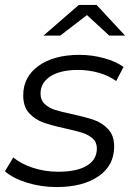

<svg xmlns="http://www.w3.org/2000/svg" viewBox="-29 -752 538 777"><path d="M-9 -59 25 -115Q55 -89 104 -73Q153 -57 207 -57Q282 -57 322.5 -81.5Q363 -106 363 -151Q363 -176 346.5 -191Q330 -206 306 -214Q282 -222 236 -232Q181 -244 147 -256Q113 -268 89 -294Q65 -320 65 -366Q65 -441 127 -485.5Q189 -530 293 -530Q344 -530 392.5 -516.5Q441 -503 471 -481L441 -424Q411 -446 370.5 -457.5Q330 -469 287 -469Q215 -469 175 -443Q135 -417 135 -373Q135 -347 152 -331Q169 -315 194.5 -307Q220 -299 264 -290Q318 -278 351.5 -266.5Q385 -255 409 -229Q433 -203 433 -159Q433 -82 369.5 -38.5Q306 5 200 5Q137 5 79.5 -13Q22 -31 -9 -59ZM413 -608 323 -691 215 -608H147L290 -732H362L477 -608Z"/></svg>

Font: Idrija
Style: Italic
Weight: 400
Italic angle: -11.3°
Designer: Julieta Ulanovsky
Foundry: Julieta Ulanovsky
Version: Version 7.200